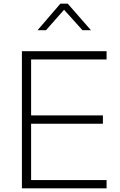

<svg xmlns="http://www.w3.org/2000/svg" viewBox="-20 -1023 654 1043"><path d="M99 -745H559V-700H149V-396H539V-351H149V-45H559V0H99ZM308 -1003H348L474 -859H428L328 -970L230 -859H184Z"/></svg>

Font: Eudoxus Sans ExtraLight
Style: Regular
Weight: 200
Designer: Stijn de Vries
Foundry: tokotype
Version: Version 2.005